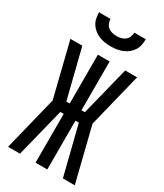

<svg xmlns="http://www.w3.org/2000/svg" viewBox="-233 -1043 965 1132"><g transform="rotate(30 250.0 -477.5)"><path d="M477 0H396L313 -332H290V0H210V-332H187L104 0H23L114 -368L23 -735H104L187 -403H210V-735H290V-403H313L396 -735H477L386 -367ZM250 -815Q230 -815 210 -818Q190 -821 171.5 -828.5Q153 -836 137 -848.5Q121 -861 110 -878Q99 -895 95 -915Q91 -935 91 -955H169Q169 -940 175 -925.5Q181 -911 193 -901.5Q205 -892 220 -888.5Q235 -885 250 -885Q265 -885 280 -888.5Q295 -892 307 -901.5Q319 -911 325 -925.5Q331 -940 331 -955H409Q409 -935 405 -915Q401 -895 390 -878Q379 -861 363 -848.5Q347 -836 328.5 -828.5Q310 -821 290 -818Q270 -815 250 -815Z"/></g></svg>

Font: Iosevka Fixed Medium
Style: Regular
Weight: 500
Monospace: yes
Designer: Belleve Invis
Foundry: Belleve Invis
Version: Version 32.3.0